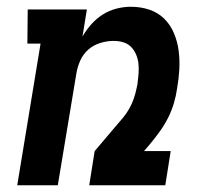

<svg xmlns="http://www.w3.org/2000/svg" viewBox="-20 -548 640 568"><path d="M31 0 100 -419H61L62 -520H237L224 -440Q235 -459 250 -476Q265 -493 284 -505Q303 -517 324.5 -522.5Q346 -528 367 -528Q396 -528 421.5 -519.5Q447 -511 465.5 -493Q484 -475 494.5 -450Q505 -425 508.5 -398Q512 -371 510.5 -343Q509 -315 504 -287Q501 -265 494.5 -243Q488 -221 477.5 -200Q467 -179 453 -159.5Q439 -140 424 -122L406 -101H485L469 0H244L260 -101L333 -187Q344 -199 353.5 -212.5Q363 -226 369.5 -240.5Q376 -255 380 -270Q384 -285 387 -301V-303Q389 -318 390 -332.5Q391 -347 389.5 -360.5Q388 -374 382.5 -387Q377 -400 367.5 -409.5Q358 -419 344.5 -423Q331 -427 316 -427Q297 -427 277 -421Q257 -415 241.5 -401.5Q226 -388 217.5 -369Q209 -350 206 -331L151 0Z"/></svg>

Font: Iosevka HT Extended
Style: Bold Italic
Weight: 700
Width: 7
Italic angle: -9°
Monospace: yes
Designer: Belleve Invis
Foundry: Belleve Invis
Version: Version 32.3.0; ttfautohint (v1.8.4)